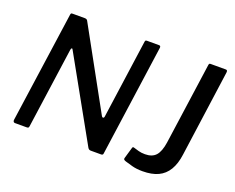

<svg xmlns="http://www.w3.org/2000/svg" viewBox="-119 -948 1422 1163"><g transform="rotate(20 592.5 -366.0)"><path d="M724 -742Q735 -742 734 -729L633 -10Q632 0 620 0H554Q548 0 543 -2.5Q538 -5 534 -12L241 -537Q238 -544 234 -543Q230 -542 228 -532L155 -13Q154 -5 151 -2.5Q148 0 139 0H65Q58 0 55 -5Q52 -10 53 -17L154 -730Q155 -738 157.5 -740Q160 -742 168 -742H245Q254 -742 258.5 -738.5Q263 -735 266 -728L545 -221Q550 -212 556 -213.5Q562 -215 563 -225L634 -731Q635 -738 637.5 -740Q640 -742 647 -742ZM1087 -169Q1079 -108 1055 -68Q1031 -28 990.5 -9Q950 10 890 10Q851 10 822 2Q793 -6 777 -11Q767 -14 763.5 -17.5Q760 -21 761 -27L782 -99Q783 -105 786.5 -107Q790 -109 797 -106Q810 -102 827.5 -97Q845 -92 869 -92Q915 -92 938.5 -118Q962 -144 971 -204L1045 -730Q1046 -738 1048.5 -740Q1051 -742 1057 -742H1155Q1167 -742 1164 -724L1087 -169Z"/></g></svg>

Font: Libre Franklin Thin Medium
Style: Italic
Weight: 500
Italic angle: -8°
Version: Version 3.000